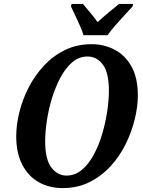

<svg xmlns="http://www.w3.org/2000/svg" viewBox="-20 -951 733 982"><path d="M300 11Q232 11 178.5 -19Q125 -49 94 -108.5Q63 -168 63 -254Q63 -312 79 -377Q95 -442 126.5 -503.5Q158 -565 204.5 -615Q251 -665 312 -695Q373 -725 449 -725Q512 -725 566 -697Q620 -669 652.5 -611Q685 -553 685 -462Q685 -407 669.5 -342.5Q654 -278 623.5 -215.5Q593 -153 546.5 -102Q500 -51 438.5 -20Q377 11 300 11ZM320 -53Q364 -53 399 -82.5Q434 -112 460 -160.5Q486 -209 503 -267Q520 -325 528.5 -382.5Q537 -440 537 -487Q537 -578 506.5 -620Q476 -662 427 -662Q384 -662 349.5 -632.5Q315 -603 289 -554Q263 -505 245.5 -447.5Q228 -390 219.5 -332.5Q211 -275 211 -228Q211 -136 242.5 -94.5Q274 -53 320 -53ZM407 -771Q401 -792 389 -819Q377 -846 364.5 -872.5Q352 -899 343 -918L346 -931H404Q418 -914 441 -887Q464 -860 479 -838Q503 -860 535.5 -887Q568 -914 589 -931H661L658 -918Q641 -899 617.5 -874Q594 -849 570.5 -822Q547 -795 530 -771Z"/></svg>

Font: Noto Serif Condensed
Style: Bold Italic
Weight: 700
Width: 3
Italic angle: -12°
Designer: Monotype Design Team
Foundry: Monotype Imaging Inc.
Version: Version 2.014